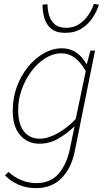

<svg xmlns="http://www.w3.org/2000/svg" viewBox="-20 -740 558 994"><path d="M166 234Q117 234 76 216Q35 198 6 168L24 150Q50 175 88 191.5Q126 208 168 208Q242 208 284 158.5Q326 109 342 30L366 -86Q324 -46 279.5 -21Q235 4 184 4Q123 4 84.5 -40Q46 -84 46 -166Q46 -233 67.5 -291.5Q89 -350 125.5 -394.5Q162 -439 207.5 -464.5Q253 -490 300 -490Q343 -490 375 -468Q407 -446 426 -410H430L448 -478H472L366 48Q348 133 297.5 183.5Q247 234 166 234ZM186 -22Q228 -22 278.5 -50Q329 -78 372 -124L424 -372Q395 -422 364.5 -443Q334 -464 298 -464Q255 -464 215 -439Q175 -414 143 -371.5Q111 -329 92.5 -277Q74 -225 74 -172Q74 -97 104 -59.5Q134 -22 186 -22ZM318 -570Q269 -570 243.5 -592.5Q218 -615 209 -649Q200 -683 200 -716L226 -718Q226 -688 234.5 -660Q243 -632 264 -614Q285 -596 324 -596Q361 -596 389.5 -615Q418 -634 437.5 -662.5Q457 -691 466 -720L492 -716Q483 -685 461.5 -651Q440 -617 404.5 -593.5Q369 -570 318 -570Z"/></svg>

Font: Source Sans 3 ExtraLight
Style: Italic
Weight: 250
Italic angle: -11°
Designer: Paul D. Hunt
Foundry: Adobe
Version: Version 3.046;hotconv 1.0.118;makeotfexe 2.5.65603